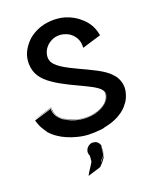

<svg xmlns="http://www.w3.org/2000/svg" viewBox="-123 -698 816 1007"><g transform="rotate(-15 284.5 -194.5)"><path d="M534 -171C533 -199 519 -232 492 -253C423 -318 213 -345 188 -415C177 -443 189 -488 227 -512C238 -519 247 -523 249 -523C270 -529 289 -530 311 -523C331 -517 339 -510 348 -502C376 -476 377 -450 378 -431L480 -472C470 -510 452 -542 416 -569C391 -589 360 -603 327 -610C276 -620 217 -610 177 -588C139 -567 119 -546 100 -513C84 -485 77 -455 81 -421C87 -368 118 -333 168 -305C271 -245 424 -221 428 -173V-162C422 -96 305 -49 205 -89C189 -95 180 -101 178 -101C143 -126 138 -140 135 -172H134C57 -142 86 -154 35 -133C68 -145 134 -170 134 -170C135 -150 136 -129 178 -100C186 -95 204 -86 223 -81C269 -68 317 -72 356 -86C391 -98 426 -125 430 -162C431 -173 430 -181 423 -190C428 -184 429 -179 431 -174C438 -92 288 -34 176 -98C152 -114 131 -136 131 -166L37 -129V-128C36 -130 35 -131 36 -128C36 -128 37 -124 39 -119C45 -104 52 -91 62 -78C71 -67 79 -60 63 -75C72 -64 85 -52 77 -58L74 -61C76 -58 78 -57 84 -52L78 -56C105 -30 138 -12 172 -1C190 5 208 9 226 12C273 20 308 16 353 8C356 8 354 8 359 7C374 4 375 2 380 0C476 -26 509 -85 508 -85C516 -96 520 -103 522 -109C531 -130 535 -155 534 -171ZM422 -189C422 -190 421 -190 421 -191C423 -189 425 -186 422 -189ZM429 -165V-166ZM356 -86C394 -101 422 -126 428 -155C421 -122 389 -98 356 -86ZM337 108C337 111 337 133 336 138C335 140 335 141 335 142V143C322 157 303 193 317 163L323 156V155C325 154 327 151 329 149L325 153C330 147 333 141 333 141C335 137 335 136 335 107V103H336C337 102 336 94 336 93C336 92 337 94 337 94C336 91 337 90 337 92V90C337 91 337 90 338 91C337 86 335 82 331 77C325 68 318 65 308 62C306 62 306 63 306 63C299 61 293 61 287 63C285 64 285 65 285 65C278 67 264 76 260 94C257 102 259 115 265 124C266 124 265 157 265 157C256 178 245 193 231 225C314 191 300 199 306 191C338 152 335 143 336 140C337 136 337 132 339 108C339 108 339 105 338 103C338 105 338 107 337 108Z"/></g></svg>

Font: HIVNotRetro
Style: Regular
Weight: 400
Designer: Feorag
Foundry: Feorag
Version: Version 1.000;PS 001.000;hotconv 1.0.88;makeotf.lib2.5.64775